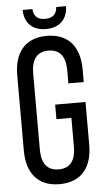

<svg xmlns="http://www.w3.org/2000/svg" viewBox="-58 -878 499 921"><g transform="rotate(-5 191.5 -417.0)"><path d="M249 -841C246 -802 223 -789 191 -789C159 -789 137 -802 134 -841H87C88 -778 126 -740 191 -740C256 -740 295 -778 296 -841ZM191 -707C84 -707 34 -637 34 -531V-169C34 -63 84 7 191 7C299 7 349 -63 349 -169V-375H203V-305H275V-165C275 -102 250 -64 193 -64C137 -64 111 -102 111 -165V-535C111 -598 137 -636 193 -636C250 -636 275 -598 275 -535V-471H349V-531C349 -637 299 -707 191 -707Z"/></g></svg>

Font: VL Bebas Neue Regular
Style: Regular
Weight: 400
Designer: Ryoichi Tsunekawa
Foundry: Ryoichi Tsunekawa
Version: Version 001.003